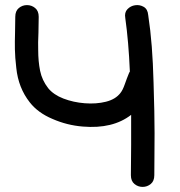

<svg xmlns="http://www.w3.org/2000/svg" viewBox="-20 -733 705 754"><path d="M494 -45Q494 -22 508 -10.5Q522 1 540 1Q558 1 572 -10.5Q586 -22 586 -45Q586 -77 586.5 -120.5Q587 -164 587 -210Q587 -256 586 -297Q585 -332 583 -409Q581 -486 576 -550.5Q571 -615 562 -674Q560 -697 544.5 -706Q529 -715 511 -712.5Q493 -710 480.5 -697Q468 -684 472 -662Q485 -570 490 -452Q489 -450 487 -447Q478 -425 470 -402Q462 -379 453 -368Q434 -343 396 -333.5Q358 -324 313 -327.5Q268 -331 229 -346Q190 -361 169 -387Q145 -418 137.5 -455Q130 -492 130 -537Q129 -563 131 -605Q132 -646 132 -667Q132 -690 118 -701.5Q104 -713 86 -713Q68 -713 54 -701.5Q40 -690 40 -667Q40 -631 39 -601Q38 -571 38.5 -539.5Q39 -508 44 -466Q52 -388 97 -331Q129 -290 186 -266Q243 -241 305 -236Q423 -226 495 -282Q495 -261 495 -164Q494 -67 494 -45Z"/></svg>

Font: Balsamiq Sans
Style: Regular
Weight: 400
Designer: Michael Angeles
Foundry: Balsamiq SRL
Version: Version 1.020; ttfautohint (v1.8.4.7-5d5b);gftools[0.9.26]